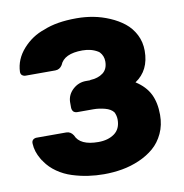

<svg xmlns="http://www.w3.org/2000/svg" viewBox="-80 -783 832 869"><g transform="rotate(-10 335.5 -348.5)"><path d="M625 -210.9Q625 -164.1 607.2 -126Q589.4 -87.9 560.3 -63Q531.2 -38.1 492.4 -21.2Q453.6 -4.4 412.8 2.7Q372.1 9.8 329.1 9.8Q292.5 9.8 256.8 4.6Q221.2 -0.5 184.8 -12Q148.4 -23.4 117.4 -44.9Q86.4 -66.4 66.9 -95.2L64 -100.1H63L57.1 -109.9Q35.6 -146 34.2 -182.1V-186Q34.2 -194.3 40 -200.2Q47.4 -206.1 56.2 -206.1H192.9Q212.9 -206.1 225.1 -187Q244.6 -138.2 329.1 -138.2Q374 -138.2 403.1 -159.2Q432.1 -180.2 432.1 -223.1Q432.1 -241.2 423.8 -257.8Q411.6 -273.9 384.8 -281Q357.9 -288.1 332 -288.1H258.8Q247.1 -288.1 240.2 -294.9Q233.9 -302.7 233.9 -314V-339.8Q235.4 -373 261.2 -396.5Q287.1 -419.9 320.8 -419.9H340.8V-420.9Q377.4 -422.4 400.1 -439.7Q422.9 -457 422.9 -492.2Q422.9 -517.6 405.8 -536.1L400.9 -540Q370.6 -559.1 329.1 -559.1Q244.6 -559.1 225.1 -509.8Q213.4 -491.2 192.9 -491.2H56.2Q47.4 -491.2 40 -497.1Q34.2 -502.9 34.2 -512.2Q36.1 -569.8 77.6 -616.5Q119.1 -663.1 176.8 -682.1Q236.3 -707 327.1 -707H330.1Q367.2 -707 404.8 -700Q442.4 -692.9 479 -677.2Q515.6 -661.6 543.9 -639.2Q572.3 -616.7 589.6 -583Q606.9 -549.3 606.9 -508.8Q606.9 -418.5 541 -375Q585.9 -346.2 605.5 -306.6Q625 -267.1 625 -210.9Z"/></g></svg>

Font: Cunia
Style: Bold
Weight: 700
Designer: Alejo Bergmann, Denis Ignatov
Foundry: Hubert & Fischer
Version: Version 1.00 February 21, 2019, initial release